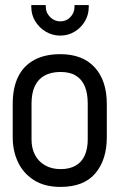

<svg xmlns="http://www.w3.org/2000/svg" viewBox="-20 -725 471 755"><path d="M400 -185V-316Q400 -408 352.5 -460Q305 -512 217 -512Q157 -512 115 -489.5Q73 -467 51.5 -423.5Q30 -380 30 -316V-185Q30 -132 50.5 -88Q71 -44 113 -17Q155 10 218 10Q310 10 355 -43.5Q400 -97 400 -185ZM325 -318V-176Q325 -141 313.5 -114.5Q302 -88 278 -74Q254 -60 218 -60Q183 -60 157 -75Q131 -90 117.5 -116Q104 -142 104 -176V-318Q104 -359 117 -386.5Q130 -414 155.5 -428Q181 -442 218 -442Q255 -442 278.5 -427.5Q302 -413 313.5 -385.5Q325 -358 325 -318ZM329 -705H273V-698Q273 -675 257 -658Q241 -641 217 -641Q194 -641 177 -658Q160 -675 160 -698V-705H103V-698Q103 -667 118.5 -641.5Q134 -616 160 -600.5Q186 -585 217 -585Q248 -585 273.5 -600.5Q299 -616 314 -641.5Q329 -667 329 -698Z"/></svg>

Font: Advent Pro Medium
Style: Regular
Weight: 500
Designer: VivaRado, Andreas Kalpakidis
Foundry: VivaRado, Andreas Kalpakidis
Version: Version 3.000